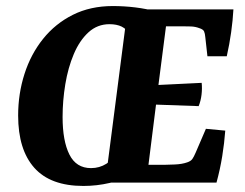

<svg xmlns="http://www.w3.org/2000/svg" viewBox="-20 -604 809 635"><path d="M666 -418 659 -481Q658 -493 655 -500Q652 -507 639 -511Q626 -516 611.5 -516.5Q597 -517 582 -517H529L504 -323L647 -330Q649 -311 646.5 -290.5Q644 -270 637 -253L496 -258L471 -59H526Q534 -59 558 -60Q582 -61 599 -67Q611 -71 616 -78Q621 -85 627 -99L661 -178L725 -172Q722 -131 715 -87.5Q708 -44 696 0H328L402 -573H752Q750 -537 744.5 -497.5Q739 -458 730 -418ZM421 -22Q386 -9 343 1Q300 11 256 11Q147 11 93.5 -49Q40 -109 40 -222Q40 -294 61 -359.5Q82 -425 122.5 -475.5Q163 -526 221 -555Q279 -584 353 -584Q391 -584 427.5 -579.5Q464 -575 497 -566L413 -486Q399 -508 382.5 -516Q366 -524 342 -524Q302 -524 272.5 -497Q243 -470 224 -425Q205 -380 196 -325.5Q187 -271 187 -217Q187 -138 209.5 -93Q232 -48 281 -48Q309 -48 332 -62.5Q355 -77 371 -105Z"/></svg>

Font: Yrsa
Style: Italic
Weight: 400
Italic angle: -7.10001°
Designer: Anna Giedrys (Yrsa+Rasa design), David Brezina (Yrsa art-direction, Rasa art-direction, design)
Foundry: Rosetta Type Foundry
Version: Version 2.004